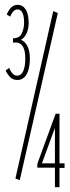

<svg xmlns="http://www.w3.org/2000/svg" viewBox="-20 -707 290 797"><path d="M52 -375Q34 -375 23 -386Q12 -397 3 -414L18 -425Q23 -412 31.5 -402.5Q40 -393 51 -393Q68 -393 76.5 -412Q85 -431 85 -465Q85 -538 34 -530V-548Q61 -548 70.5 -568.5Q80 -589 80 -613Q80 -668 52 -668Q35 -668 22 -638L8 -647Q16 -666 27 -676.5Q38 -687 53 -687Q74 -687 86.5 -668Q99 -649 99 -611Q99 -587 90 -568Q81 -549 67 -542Q84 -535 94 -515Q104 -495 104 -464Q104 -422 90.5 -398.5Q77 -375 52 -375ZM62 41 44 34 201 -661 220 -653ZM208 70V-11H135V-27L211 -235H227V-29H248V-10H227V70ZM154 -29H208V-176Z"/></svg>

Font: Inconsolata UltraCondensed ExtraLight
Style: Regular
Weight: 200
Width: 1
Monospace: yes
Designer: Raph Levien, Cyreal, Brenton Simpson
Foundry: Raph Levien, Cyreal, Google
Version: Version 3.100; ttfautohint (v1.8.4.7-5d5b)